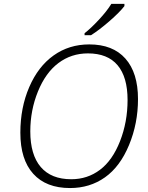

<svg xmlns="http://www.w3.org/2000/svg" viewBox="-20 -951 755 981"><path d="M685.1 -444.8Q685.1 -320.3 639.2 -209.7Q593.3 -99.1 516.1 -44.7Q439 9.8 337.9 9.8Q215.8 9.8 149.9 -63Q84 -135.7 84 -272.9Q84 -400.9 129.4 -506.1Q174.8 -611.3 253.9 -667.7Q333 -724.1 436 -724.1Q556.6 -724.1 620.8 -651.6Q685.1 -579.1 685.1 -444.8ZM429.2 -678.2Q344.2 -678.2 278.6 -628.9Q212.9 -579.6 173.8 -483.4Q134.8 -387.2 134.8 -279.8Q134.8 -160.2 188.2 -97.7Q241.7 -35.2 344.2 -35.2Q426.8 -35.2 490.7 -83.3Q554.7 -131.3 593.3 -229.7Q631.8 -328.1 631.8 -439.9Q631.8 -557.1 580.8 -617.7Q529.8 -678.2 429.2 -678.2ZM412.1 -781.2Q444.3 -806.2 485.6 -850.6Q526.9 -895 548.8 -931.2H615.7V-919.9Q590.8 -887.7 538.8 -842.5Q486.8 -797.4 444.8 -771H412.1Z"/></svg>

Font: CAA NEO Sans Light
Style: Italic
Weight: 300
Italic angle: -12°
Version: Version 1.10